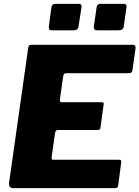

<svg xmlns="http://www.w3.org/2000/svg" viewBox="-20 -974 722 994"><path d="M402 -937 387 -840Q386 -827 379 -822Q372 -817 358 -817H251Q238 -817 235 -822Q232 -827 233 -838L246 -935Q249 -954 264 -954H389Q404 -954 402 -937ZM635 -937 621 -840Q620 -827 612.5 -822Q605 -817 591 -817H484Q472 -817 468.5 -822Q465 -827 466 -838L480 -935Q483 -954 498 -954H622Q637 -954 635 -937ZM126 -726Q128 -736 130.5 -739Q133 -742 142 -742H668Q685 -742 681 -718L666 -614Q665 -603 660.5 -599Q656 -595 643 -595H325Q316 -595 312.5 -592Q309 -589 307 -578L290 -459Q289 -450 291.5 -447.5Q294 -445 301 -445H504Q514 -445 516 -441.5Q518 -438 516 -429L500 -313Q499 -301 485 -301H279Q268 -301 265 -285L247 -159Q246 -147 254 -147H594Q604 -147 606.5 -143.5Q609 -140 607 -129L592 -15Q591 -6 587.5 -3Q584 0 572 0H49Q24 0 27 -28L126 -726Z"/></svg>

Font: Libre Franklin ExtraBold
Style: Italic
Weight: 800
Italic angle: -8°
Designer: Pablo Impallari, Rodrigo Fuenzalida, Nhung Nguyen
Foundry: Impallari Type
Version: Version 3.000